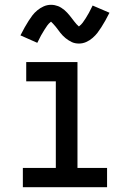

<svg xmlns="http://www.w3.org/2000/svg" viewBox="-20 -778 540 798"><path d="M75 0V-80H212V-440H89V-520H302V-80H425V0ZM308 -597Q300 -597 292.5 -598.5Q285 -600 278.5 -603Q272 -606 265 -610.5Q258 -615 252.5 -619.5Q247 -624 241 -630Q235 -636 230.5 -642Q226 -648 221.5 -654Q217 -660 211.5 -667Q206 -674 201 -679Q196 -684 192 -688Q182 -680 176.5 -672Q171 -664 164.5 -654Q158 -644 150.5 -630.5Q143 -617 135 -600L65 -631Q74 -649 82.5 -664Q91 -679 99 -691.5Q107 -704 115 -714.5Q123 -725 135 -735Q147 -745 161.5 -751.5Q176 -758 192 -758Q200 -758 207.5 -756.5Q215 -755 221.5 -752.5Q228 -750 235 -745.5Q242 -741 247.5 -736.5Q253 -732 259 -725.5Q265 -719 269.5 -713.5Q274 -708 278.5 -702Q283 -696 288.5 -689Q294 -682 298.5 -677Q303 -672 308 -668Q318 -676 323.5 -683.5Q329 -691 335.5 -701Q342 -711 349.5 -724.5Q357 -738 365 -755L435 -725Q426 -707 417.5 -692Q409 -677 401 -664.5Q393 -652 385 -641.5Q377 -631 365 -620.5Q353 -610 338.5 -603.5Q324 -597 308 -597Z"/></svg>

Font: Iosevka Curly Slab Medium
Style: Regular
Weight: 500
Monospace: yes
Designer: Belleve Invis
Foundry: Belleve Invis
Version: Version 22.1.2; ttfautohint (v1.8.4)